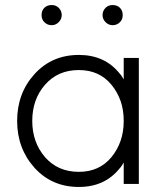

<svg xmlns="http://www.w3.org/2000/svg" viewBox="-20 -730 648 762"><path d="M185 -710Q167 -710 156 -699Q145 -688 145 -670Q145 -653 156 -642Q168 -630 185 -630Q201 -630 213 -642Q225 -654 225 -670Q225 -687 213 -699Q202 -710 185 -710ZM427 -710Q410 -710 399 -699Q387 -687 387 -670Q387 -654 399 -642Q411 -630 427 -630Q444 -630 456 -642Q467 -653 467 -670Q467 -688 456 -699Q445 -710 427 -710ZM471 -500V-415Q467 -421 463.5 -427Q460 -433 455 -438Q396 -512 293 -512Q186 -512 117 -436Q48 -360 48 -250Q48 -141 117 -64Q186 12 293 12Q396 12 455 -62Q460 -67 463.5 -73Q467 -79 471 -85V0H531V-500ZM293 -452Q374 -452 422 -394Q446 -365 458.5 -329.5Q471 -294 471 -250Q471 -207 458.5 -171Q446 -135 422 -106Q374 -48 293 -48Q210 -48 159 -106Q108 -165 108 -250Q108 -336 159 -394Q210 -452 293 -452Z"/></svg>

Font: Unageo Variable
Style: Regular
Weight: 300
Designer: Richard Sepsi
Foundry: Richard Sepsi
Version: Version 2.200